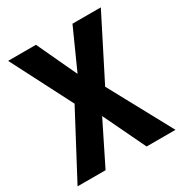

<svg xmlns="http://www.w3.org/2000/svg" viewBox="-168 -835 903 956"><g transform="rotate(-30 283.5 -357.0)"><path d="M565 0 369 -361 548 -714H385L282 -485L175 -714H15L195 -364L2 0H163L283 -242L399 0Z"/></g></svg>

Font: Noto Sans Oriya Cond Bold
Style: Bold
Weight: 700
Width: 3
Designer: Amélie Bonet and Sol Matas
Foundry: Google LLC
Version: Version 2.006